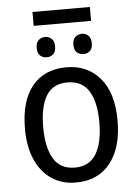

<svg xmlns="http://www.w3.org/2000/svg" viewBox="-57 -869 660 923"><g transform="rotate(-5 273.0 -407.5)"><path d="M412 -825V-758H135V-825ZM185 -700Q203 -700 216 -688Q229 -676 229 -651Q229 -625 216 -613.5Q203 -602 185 -602Q166 -602 153 -613.5Q140 -625 140 -651Q140 -676 153 -688Q166 -700 185 -700ZM362 -700Q380 -700 393 -688Q406 -676 406 -651Q406 -625 393 -613.5Q380 -602 362 -602Q344 -602 330.5 -613.5Q317 -625 317 -651Q317 -676 330.5 -688Q344 -700 362 -700ZM497 -269Q497 -139 438 -64.5Q379 10 272 10Q205 10 155 -23.5Q105 -57 77.5 -119.5Q50 -182 50 -269Q50 -402 108.5 -474Q167 -546 274 -546Q375 -546 436 -474.5Q497 -403 497 -269ZM138 -269Q138 -171 170.5 -116.5Q203 -62 274 -62Q343 -62 376 -116Q409 -170 409 -269Q409 -367 376 -420Q343 -473 273 -473Q202 -473 170 -420Q138 -367 138 -269Z"/></g></svg>

Font: Noto Sans SemiCondensed
Style: Regular
Weight: 400
Width: 4
Designer: Monotype Design Team
Foundry: Monotype Imaging Inc.
Version: Version 2.013; ttfautohint (v1.8.4.7-5d5b)